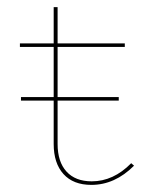

<svg xmlns="http://www.w3.org/2000/svg" viewBox="-20 -513 415 540"><path d="M349 -54 357 -47Q303 7 237 7Q186 7 158.5 -23.5Q131 -54 131 -108V-230H39V-240H131V-381H36V-391H131V-493H142V-391H331V-381H142V-240H314V-230H142V-108Q142 -58 167 -30.5Q192 -3 238 -3Q299 -3 349 -54Z"/></svg>

Font: EauTest Hairline
Style: Regular
Weight: 250
Designer: Christian Thalmann (Catharsis Fonts)
Version: Version 0.001;PS 000.001;hotconv 1.0.88;makeotf.lib2.5.64775